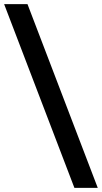

<svg xmlns="http://www.w3.org/2000/svg" viewBox="-50 -758 493 929"><path d="M310 151 -30 -738H83L423 151Z"/></svg>

Font: REM Medium
Style: Regular
Weight: 500
Designer: Octavio Pardo
Foundry: Ashler Design
Version: Version 1.005;gftools[0.9.28]